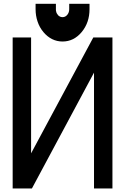

<svg xmlns="http://www.w3.org/2000/svg" viewBox="-20 -1019 680 1043"><path d="M490.7 -624.5 153.3 4.9H48.8V-815.4H148.9V-186L486.8 -815.4H590.8V4.9H490.7ZM356 -998.5H466.3V-969.2Q466.3 -896 423.6 -844.7Q380.9 -793.5 319.8 -793.5Q289.6 -793.5 263.4 -806.4Q237.3 -819.3 216.3 -844.2Q194.8 -869.6 184.1 -901.9Q173.3 -933.6 173.3 -969.2V-998.5H283.7V-969.2Q283.7 -966.8 283.7 -964.6Q283.7 -962.4 284.2 -960.4Q284.7 -958.5 285.2 -956.3Q285.6 -954.1 286.1 -952.1Q286.6 -951.2 287.1 -950Q287.6 -948.7 288.1 -947.5Q288.6 -946.3 289.6 -944.8Q291 -941.9 293.5 -939.5L293.9 -939V-938Q304.7 -925.8 319.8 -925.8Q335 -925.8 345.5 -938.5Q356 -951.2 356 -969.2Z"/></svg>

Font: Gap Sans
Style: Black
Weight: 400
Designer: Alexandre Liziard and Etienne Ozeray
Foundry: Interstices.io
Version: Version 1.6.1 - December 3. 2014